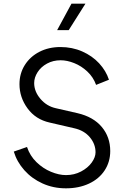

<svg xmlns="http://www.w3.org/2000/svg" viewBox="-20 -1013 686 1045"><path d="M55 -188 127 -213Q143 -165 178.5 -130.5Q214 -96 257.5 -78Q301 -60 339 -60Q384 -60 421 -79.5Q458 -99 479 -128Q500 -157 500 -184Q500 -229 469 -266Q438 -303 384 -315L250 -346Q174 -363 130 -423Q86 -483 86 -555Q86 -613 115 -659Q144 -705 194.5 -731Q245 -757 309 -757Q373 -757 427.5 -733Q482 -709 519.5 -668.5Q557 -628 573 -579L503 -551Q488 -593 455.5 -623.5Q423 -654 384 -669.5Q345 -685 310 -685Q269 -685 236 -667Q203 -649 184.5 -620Q166 -591 166 -561Q166 -515 200 -475Q234 -435 284 -424L402 -397Q488 -377 534 -322Q580 -267 580 -191Q580 -132 549.5 -85.5Q519 -39 464 -13.5Q409 12 339 12Q270 12 211.5 -14.5Q153 -41 112.5 -86.5Q72 -132 55 -188ZM369 -993H445L354 -849H291Z"/></svg>

Font: Evergrow Sans 
Style: Regular
Weight: 400
Foundry: 10Web
Version: Version 1.000